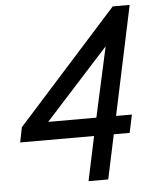

<svg xmlns="http://www.w3.org/2000/svg" viewBox="-55 -846 711 893"><g transform="rotate(-5 300.0 -400.0)"><path d="M322 0 366 -207H21L35 -277L505 -800H584L476 -291H550L532 -207H458L414 0ZM159 -291H384L456 -618Z"/></g></svg>

Font: Victor Mono Thin SemiBold
Style: Italic
Weight: 600
Italic angle: -12°
Monospace: yes
Version: Version 1.561;gftools[0.9.30]